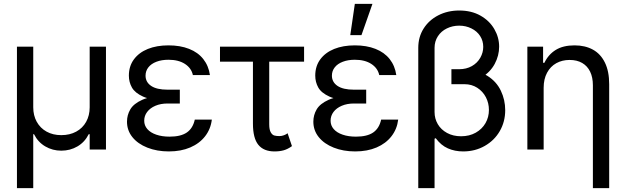

<svg xmlns="http://www.w3.org/2000/svg" viewBox="-20 -771 3228 990"><path d="M67.4 -530.3H151.4V-217.8Q151.4 -175.8 169.4 -143.1Q187.5 -110.4 220.2 -92.3Q252.9 -74.2 295.9 -74.2Q339.8 -74.2 373 -92.3Q406.2 -110.4 424.3 -143.1Q442.4 -175.8 442.4 -217.8V-530.3H526.4V0H442.4V-79.1H437.5Q417 -38.1 379.4 -16.1Q341.8 5.9 295.9 5.9Q251 5.9 213.4 -16.1Q175.8 -38.1 155.3 -79.1H151.4V199.2H67.4Z M907.2 -276.4V-237.3H843.8Q808.6 -237.3 781.2 -225.6Q753.9 -213.9 738.8 -193.8Q723.6 -173.8 723.6 -148.4Q723.6 -124 739.7 -105.5Q755.9 -86.9 785.6 -76.7Q815.4 -66.4 854.5 -66.4Q912.1 -66.4 943.4 -87.9Q974.6 -109.4 984.4 -154.3H1072.3Q1066.4 -105.5 1037.6 -68.4Q1008.8 -31.2 960.9 -10.7Q913.1 9.8 850.6 9.8Q789.1 9.8 739.7 -9.8Q690.4 -29.3 662.6 -64Q634.8 -98.6 634.8 -143.6Q634.8 -177.7 651.9 -207Q668.9 -236.3 713.4 -256.3Q757.8 -276.4 835 -276.4ZM644.5 -380.9Q644.5 -429.7 670.4 -464.8Q696.3 -500 742.2 -518.6Q788.1 -537.1 848.6 -537.1Q909.2 -537.1 955.1 -519Q1001 -501 1028.3 -466.3Q1055.7 -431.6 1062.5 -383.8H974.6Q966.8 -419.9 933.6 -441.4Q900.4 -462.9 848.6 -462.9Q813.5 -462.9 786.6 -452.6Q759.8 -442.4 745.1 -423.8Q730.5 -405.3 730.5 -380.9Q730.5 -347.7 759.3 -328.1Q788.1 -308.6 843.8 -308.6H907.2V-253.9H835Q759.8 -253.9 717.8 -272.9Q675.8 -292 660.2 -319.8Q644.5 -347.7 644.5 -380.9Z M1547.9 -453.1H1114.3V-530.3H1547.9ZM1368.2 -530.3V-129.9Q1368.2 -102.5 1376 -88.9Q1383.8 -75.2 1394.5 -72.3Q1405.3 -69.3 1420.9 -69.3Q1432.6 -69.3 1444.3 -73.7Q1456.1 -78.1 1462.9 -84L1485.4 -17.6Q1463.9 -2 1442.9 3.9Q1421.9 9.8 1395.5 9.8Q1339.8 9.8 1312 -24.4Q1284.2 -58.6 1284.2 -133.8V-530.3Z M1868.2 -276.4V-237.3H1804.7Q1769.5 -237.3 1742.2 -225.6Q1714.8 -213.9 1699.7 -193.8Q1684.6 -173.8 1684.6 -148.4Q1684.6 -124 1700.7 -105.5Q1716.8 -86.9 1746.6 -76.7Q1776.4 -66.4 1815.4 -66.4Q1873 -66.4 1904.3 -87.9Q1935.5 -109.4 1945.3 -154.3H2033.2Q2027.3 -105.5 1998.5 -68.4Q1969.7 -31.2 1921.9 -10.7Q1874 9.8 1811.5 9.8Q1750 9.8 1700.7 -9.8Q1651.4 -29.3 1623.5 -64Q1595.7 -98.6 1595.7 -143.6Q1595.7 -177.7 1612.8 -207Q1629.9 -236.3 1674.3 -256.3Q1718.8 -276.4 1795.9 -276.4ZM1605.5 -380.9Q1605.5 -429.7 1631.3 -464.8Q1657.2 -500 1703.1 -518.6Q1749 -537.1 1809.6 -537.1Q1870.1 -537.1 1916 -519Q1961.9 -501 1989.3 -466.3Q2016.6 -431.6 2023.4 -383.8H1935.5Q1927.7 -419.9 1894.5 -441.4Q1861.3 -462.9 1809.6 -462.9Q1774.4 -462.9 1747.6 -452.6Q1720.7 -442.4 1706.1 -423.8Q1691.4 -405.3 1691.4 -380.9Q1691.4 -347.7 1720.2 -328.1Q1749 -308.6 1804.7 -308.6H1868.2V-253.9H1795.9Q1720.7 -253.9 1678.7 -272.9Q1636.7 -292 1621.1 -319.8Q1605.5 -347.7 1605.5 -380.9ZM1809.6 -751H1900.4L1843.8 -589.8H1786.1Z M2585 -203.1Q2585 -143.6 2557.1 -95.2Q2529.3 -46.9 2479.5 -18.6Q2429.7 9.8 2368.2 9.8Q2325.2 9.8 2289.6 -5.9Q2253.9 -21.5 2226.6 -58.6L2220.7 -55.7V-193.4Q2220.7 -159.2 2237.3 -130.9Q2253.9 -102.5 2285.2 -85.4Q2316.4 -68.4 2357.4 -68.4Q2400.4 -68.4 2433.1 -86.9Q2465.8 -105.5 2483.4 -136.2Q2501 -167 2501 -204.1Q2501 -239.3 2485.4 -269.5Q2469.7 -299.8 2440.9 -318.4Q2412.1 -336.9 2375 -336.9H2307.6V-409.2H2377Q2446.3 -409.2 2493.2 -379.9Q2540 -350.6 2562.5 -303.2Q2585 -255.9 2585 -203.1ZM2553.7 -530.3Q2553.7 -484.4 2530.8 -441.4Q2507.8 -398.4 2461.4 -370.6Q2415 -342.8 2348.6 -342.8H2307.6V-414.1H2346.7Q2384.8 -414.1 2413.1 -430.2Q2441.4 -446.3 2456.5 -473.1Q2471.7 -500 2471.7 -529.3Q2471.7 -560.5 2455.6 -585.4Q2439.5 -610.4 2410.6 -624.5Q2381.8 -638.7 2347.7 -638.7Q2313.5 -638.7 2284.2 -624.5Q2254.9 -610.4 2237.8 -584Q2220.7 -557.6 2220.7 -524.4V199.2H2136.7V-524.4Q2136.7 -580.1 2164.1 -623.5Q2191.4 -667 2239.7 -691.9Q2288.1 -716.8 2347.7 -716.8Q2411.1 -716.8 2457.5 -690.4Q2503.9 -664.1 2528.8 -621.1Q2553.7 -578.1 2553.7 -530.3Z M2783.2 0H2699.2V-530.3H2780.3V-447.3H2787.1Q2807.6 -490.2 2845.7 -513.7Q2883.8 -537.1 2942.4 -537.1Q2997.1 -537.1 3037.1 -515.1Q3077.1 -493.2 3099.1 -448.2Q3121.1 -403.3 3121.1 -336.9V199.2H3037.1V-331.1Q3037.1 -372.1 3022.9 -401.4Q3008.8 -430.7 2981.9 -446.3Q2955.1 -461.9 2917 -461.9Q2878.9 -461.9 2848.6 -445.3Q2818.4 -428.7 2800.8 -396Q2783.2 -363.3 2783.2 -318.4Z"/></svg>

Font: Pretendard Std Variable
Style: Regular
Weight: 400
Designer: Base glyphs from Inter by Rasmus Andersson; Hangeul glyphs from Noto Sans CJK(Source Han Sans) by Jang Soo-young and Kan
Foundry: Kil Hyung-jin
Version: Version 1.309;Glyphs 3.2 (3225)